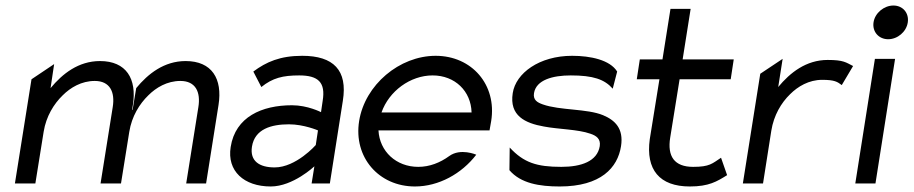

<svg xmlns="http://www.w3.org/2000/svg" viewBox="-20 -664 3307 695"><path d="M34 0H108L138 -187C147 -243 175 -288 207 -319C235 -347 275 -371 323 -371C378 -371 397 -331 388 -276L344 0H416H418L448 -187C457 -243 485 -288 517 -319C545 -347 585 -371 633 -371C688 -371 707 -331 698 -276L654 0H726L771 -284C786 -379 747 -443 652 -443C574 -443 516 -397 473 -345L460 -267L458 -266L461 -284C476 -379 437 -443 342 -443C264 -443 206 -397 163 -345L176 -432L94 -377Z M815 -132C801 -45 863 11 960 11C1041 11 1118 -62 1118 -62L1108 0H1174L1221 -299C1239 -410 1187 -462 1074 -462C994 -462 944 -440 897 -405L926 -349C967 -382 1004 -391 1063 -391C1132 -391 1159 -366 1148 -299L1142 -258C1142 -258 1094 -283 1037 -283C928 -283 832 -241 815 -132ZM892 -133C902 -197 962 -214 1026 -214C1080 -214 1131 -192 1131 -192L1123 -139C1123 -139 1052 -58 974 -58C919 -58 884 -81 892 -133Z M1280 -226C1259 -95 1351 11 1482 11C1568 11 1651 -35 1704 -104C1704 -104 1647 -129 1606 -99C1573 -75 1535 -60 1494 -60C1414 -60 1354 -116 1350 -192H1752L1758 -226C1779 -357 1688 -462 1557 -462C1426 -462 1301 -357 1280 -226ZM1361 -257C1388 -334 1465 -391 1546 -391C1627 -391 1685 -334 1687 -257Z M1836 -327C1823 -245 1881 -218 1949 -206C2001 -196 2072 -196 2117 -180C2138 -173 2155 -162 2151 -135C2142 -80 2084 -60 2012 -60C1923 -60 1876 -75 1825 -130L1824 -48C1865 0 1933 11 2006 11C2155 11 2216 -57 2228 -135C2238 -199 2206 -229 2163 -247C2105 -271 2007 -264 1945 -286C1925 -293 1909 -302 1913 -327C1921 -375 1981 -391 2046 -391C2127 -391 2168 -377 2198 -343L2214 -405C2188 -447 2118 -462 2051 -462C1932 -462 1847 -399 1836 -327Z M2285 -377H2367L2332 -160C2317 -50 2367 11 2477 11C2546 11 2575 -7 2612 -30L2590 -93C2558 -72 2549 -60 2489 -60C2421 -60 2395 -98 2406 -166L2440 -377H2625L2636 -449H2451L2480 -632H2407L2378 -449H2296Z M2669 0H2742L2772 -191C2781 -247 2808 -292 2840 -323C2868 -351 2908 -375 2956 -375C3001 -375 3011 -368 3027 -356L3068 -425C3042 -438 3034 -447 2976 -447C2898 -447 2840 -401 2797 -349L2813 -451L2732 -397Z M3142 -583C3137 -549 3161 -522 3195 -522C3229 -522 3261 -549 3266 -583C3271 -617 3248 -644 3214 -644C3180 -644 3147 -617 3142 -583ZM3076 0H3149L3220 -451H3147Z"/></svg>

Font: Charger Pro
Style: Obl
Weight: 400
Designer: Jasper
Foundry: Cannot Into Space Fonts
Version: Version 1.09